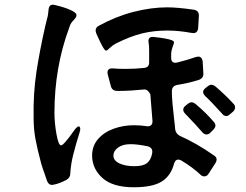

<svg xmlns="http://www.w3.org/2000/svg" viewBox="-20 -769 1040 811"><path d="M316 -234Q319 -231 319 -224Q319 -218 316 -209Q300 -158 289.5 -116.5Q279 -75 277 -37Q277 -18 260 -9Q232 6 207 11Q204 12 200 12Q184 12 178 -7Q169 -34 167 -39Q162 -52 154 -78Q138 -138 130 -180.5Q122 -223 122 -271Q120 -375 134 -466Q148 -557 171 -658L179 -691Q183 -702 185 -727Q187 -754 211 -748Q254 -738 278.5 -726.5Q303 -715 303 -706Q303 -699 300.5 -695.5Q298 -692 293 -686Q286 -679 281 -672Q276 -665 272 -651Q210 -484 210 -293Q210 -250 218.5 -202.5Q227 -155 238 -155Q249 -155 294 -219Q308 -239 316 -234ZM387 -627Q384 -635 384 -640Q384 -653 397 -660Q470 -700 544.5 -719Q619 -738 687 -738Q729 -738 799 -728Q821 -724 820 -702L817 -650Q814 -625 789 -630Q734 -640 687 -640Q630 -640 580.5 -628Q531 -616 469 -585Q457 -579 444.5 -567Q432 -555 428 -555Q419 -554 387 -627ZM715 -270Q719 -239 720 -222Q723 -204 740 -195Q810 -164 883 -113Q895 -106 895 -95Q895 -88 890 -80Q868 -45 861 -35Q854 -24 843 -24Q834 -24 827 -31Q793 -63 746 -91Q739 -95 733 -95Q720 -95 715 -77Q702 -27 663.5 -2.5Q625 22 545 22Q457 22 413.5 -16.5Q370 -55 369 -111Q369 -153 394.5 -182Q420 -211 460.5 -225.5Q501 -240 546 -240Q575 -240 599 -236Q611 -234 618 -240Q625 -246 624 -259Q622 -289 615 -371Q604 -392 589 -391Q528 -385 485 -385H473Q453 -386 448 -406L435 -455Q434 -458 434 -462Q434 -482 458 -480Q477 -478 510 -478Q552 -478 588 -482Q610 -484 610 -505V-556Q610 -577 608 -587L607 -595Q607 -615 628 -613Q686 -607 706 -599Q715 -595 715 -590Q715 -586 709.5 -572Q704 -558 703 -543V-524Q703 -504 721 -504Q726 -504 729 -505Q773 -516 807 -528Q815 -530 817 -530Q833 -530 836 -510L839 -460Q841 -440 821 -432Q778 -418 727 -410Q706 -405 706 -384Q706 -364 707 -355Q708 -335 711 -308.5Q714 -282 715 -270ZM873 -411Q881 -411 891 -403Q932 -368 965 -332Q973 -325 973 -315Q973 -306 965 -298L951 -286Q944 -279 936 -279Q925 -279 918 -289Q868 -344 848 -362Q838 -372 838 -380Q838 -389 847 -396L858 -405Q866 -411 873 -411ZM852 -201Q843 -201 834 -211Q813 -236 763 -288Q754 -297 754 -305Q754 -315 763 -322L774 -331Q782 -337 789 -337Q797 -337 807 -329Q851 -292 884 -253Q890 -246 890 -238Q890 -230 880 -220L868 -208Q861 -201 852 -201ZM623 -123Q626 -145 604 -151Q561 -160 531 -160Q498 -160 478.5 -145.5Q459 -131 459 -112Q459 -91 484 -79Q509 -67 548 -67Q585 -67 601.5 -80.5Q618 -94 623 -123Z"/></svg>

Font: Shippori Gochic B2 Bold
Style: Regular
Weight: 700
Designer: FONTDASU
Foundry: FONTDASU / Google Inc. / but / Adobe
Version: Version 1.130